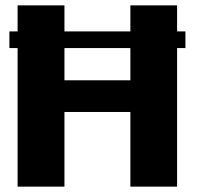

<svg xmlns="http://www.w3.org/2000/svg" viewBox="-20 -695 732 715"><path d="M15 -516H45.5V0H220V-278H465.5V0H639.5V-516H670.5V-578H639.5V-675H465.5V-578H220V-675H45.5V-578H15ZM465.5 -516V-396H220V-516Z"/></svg>

Font: Anybody
Style: Bold
Weight: 700
Designer: Tyler Finck
Foundry: Etcetera Type Company
Version: Version 1.110